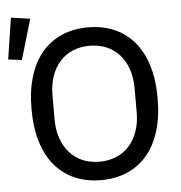

<svg xmlns="http://www.w3.org/2000/svg" viewBox="-77 -839 851 904"><g transform="rotate(-5 348.5 -387.5)"><path d="M365 12Q297 12 242 -11.5Q187 -35 148 -80.5Q109 -126 88 -193.5Q67 -261 67 -349Q67 -437 88 -504.5Q109 -572 148 -617.5Q187 -663 242 -686.5Q297 -710 365 -710Q433 -710 488 -686.5Q543 -663 582 -617.5Q621 -572 642 -504.5Q663 -437 663 -349Q663 -261 642 -193.5Q621 -126 582 -80.5Q543 -35 488 -11.5Q433 12 365 12ZM365 -75Q408 -75 444 -90Q480 -105 505.5 -133.5Q531 -162 545 -202Q559 -242 559 -292V-406Q559 -456 545 -496Q531 -536 505.5 -564.5Q480 -593 444 -608Q408 -623 365 -623Q321 -623 285.5 -608Q250 -593 224.5 -564.5Q199 -536 185 -496Q171 -456 171 -406V-292Q171 -242 185 -202Q199 -162 224.5 -133.5Q250 -105 285.5 -90Q321 -75 365 -75ZM42 -584 -22 -592 8 -787 98 -774Z"/></g></svg>

Font: IBM Plex Sans Text
Style: Regular
Weight: 450
Designer: Mike Abbink, Paul van der Laan, Pieter van Rosmalen
Foundry: Bold Monday
Version: Version 3.005